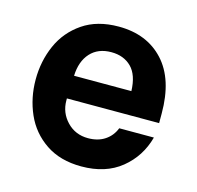

<svg xmlns="http://www.w3.org/2000/svg" viewBox="-86 -631 747 728"><g transform="rotate(15 288.0 -266.5)"><path d="M41 -266Q41 -338 68.5 -400.5Q96 -463 153 -502Q210 -541 294 -541Q405 -541 470.5 -470Q536 -399 536 -265V-227H174V-219Q174 -171 207 -136.5Q240 -102 290 -102Q329 -102 356 -120Q383 -138 395 -169H531Q510 -91 449 -41.5Q388 8 293 8Q210 8 153 -30.5Q96 -69 68.5 -131.5Q41 -194 41 -266ZM403 -317Q401 -380 371 -410Q341 -440 292 -440Q240 -440 210 -407Q180 -374 178 -317Z"/></g></svg>

Font: Be Vietnam
Style: Bold
Weight: 700
Designer: Gabriel Lam
Foundry: TypeRant
Version: Version 4.000